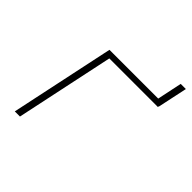

<svg xmlns="http://www.w3.org/2000/svg" viewBox="-170 -744 869 869"><g transform="rotate(45 265.0 -309.5)"><path d="M54 0H87L187 -472H498L499 -478H500L530 -619H497L472 -500H160L154 -472Z"/></g></svg>

Font: LT Wave Text Thin Italic
Style: Regular
Weight: 100
Designer: Daniel Lyons
Version: Version 2.5 (Glyphs App)